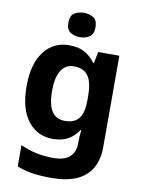

<svg xmlns="http://www.w3.org/2000/svg" viewBox="-105 -831 843 1142"><g transform="rotate(10 316.0 -260.5)"><path d="M285 240Q222 240 172 232.5Q122 225 78 207V79Q123 99 170.5 110Q218 121 280 121Q343 121 375.5 92Q408 63 408 12V-3Q408 -15 409.5 -35Q411 -55 413 -70H408Q385 -34 347.5 -12Q310 10 254 10Q160 10 103.5 -63Q47 -136 47 -272Q47 -408 104 -482Q161 -556 255 -556Q312 -556 350 -534.5Q388 -513 413 -477H418L431 -546H559V4Q559 81 529 133.5Q499 186 438.5 213Q378 240 285 240ZM307 -108Q337 -108 358 -117Q379 -126 392 -143.5Q405 -161 411.5 -188Q418 -215 418 -252V-274Q418 -329 407 -365Q396 -401 371 -419Q346 -437 304 -437Q254 -437 227.5 -394.5Q201 -352 201 -270Q201 -188 227.5 -148Q254 -108 307 -108ZM308 -761Q341 -761 365.5 -745.5Q390 -730 390 -687Q390 -646 365.5 -630Q341 -614 308 -614Q274 -614 250 -630Q226 -646 226 -687Q226 -730 250 -745.5Q274 -761 308 -761Z"/></g></svg>

Font: Noto Sans Symbols
Style: Bold
Weight: 700
Version: Version 2.002